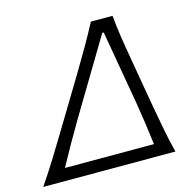

<svg xmlns="http://www.w3.org/2000/svg" viewBox="-132 -821 948 929"><g transform="rotate(-15 342.0 -356.5)"><path d="M-27.5 0Q12 -58 51.5 -121.5Q91 -185 126 -243.5L273 -487Q312 -552 343 -605.8Q374 -659.5 402 -713H510.5Q515.5 -659 523.5 -605.8Q531.5 -552.5 543 -487.5L585.5 -241Q596 -181.5 608 -119Q620 -56.5 634.5 0ZM220.5 -278Q190 -226.5 158.5 -171.2Q127 -116 97.5 -61.5H543.5Q537 -115.5 529 -170.2Q521 -225 513 -274.5L448.5 -646H441Z"/></g></svg>

Font: Commissioner Flair Light
Style: Italic
Weight: 300
Italic angle: -12°
Designer: Kostas Bartsokas
Foundry: Kostas Bartsokas
Version: Version 1.000; ttfautohint (v1.8.3)